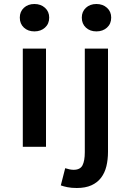

<svg xmlns="http://www.w3.org/2000/svg" viewBox="-20 -734 640 960"><path d="M94 0V-491H210V0ZM152 -577Q120 -577 99.5 -596Q79 -615 79 -646Q79 -676 99.5 -695Q120 -714 152 -714Q184 -714 205 -695Q226 -676 226 -646Q226 -615 205 -596Q184 -577 152 -577ZM364 206Q337 206 317.5 202Q298 198 284 193L306 107Q316 110 326.5 112.5Q337 115 348 115Q381 115 392.5 92.5Q404 70 404 27V-491H520V25Q520 64 512 97Q504 130 485.5 154.5Q467 179 437 192.5Q407 206 364 206ZM462 -577Q430 -577 409.5 -596Q389 -615 389 -646Q389 -676 409.5 -695Q430 -714 462 -714Q494 -714 515 -695Q536 -676 536 -646Q536 -615 515 -596Q494 -577 462 -577Z"/></svg>

Font: Source Code Pro Semibold
Style: Regular
Weight: 600
Monospace: yes
Designer: Paul D. Hunt, Teo Tuominen
Foundry: Adobe Systems Incorporated
Version: Version 2.030;PS 1.000;hotconv 16.6.51;makeotf.lib2.5.65220